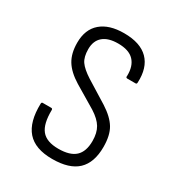

<svg xmlns="http://www.w3.org/2000/svg" viewBox="-129 -572 606 661"><g transform="rotate(30 174.0 -241.5)"><path d="M175 8Q107 8 75.5 -28Q44 -64 46 -137Q46 -143 51 -143H85Q90 -143 90 -137Q89 -82 109 -57.5Q129 -33 176 -33Q222 -33 243.5 -53Q265 -73 265 -115Q265 -147 252.5 -168Q240 -189 210 -208L123 -260Q84 -284 67 -312Q50 -340 50 -382Q50 -435 82.5 -463Q115 -491 174 -491Q239 -491 270.5 -459Q302 -427 299 -367Q299 -361 294 -361H261Q259 -361 257 -362.5Q255 -364 256 -369Q257 -408 237 -429Q217 -450 174 -450Q135 -450 114.5 -432.5Q94 -415 94 -382Q94 -351 106 -333.5Q118 -316 149 -296L236 -242Q275 -217 291.5 -189.5Q308 -162 308 -116Q308 -54 275.5 -23Q243 8 175 8Z"/></g></svg>

Font: Sofia Sans Condensed Light
Style: Regular
Weight: 300
Designer: Botio Nikoltchev, Ani Petrova
Foundry: lettersoup
Version: Version 4.101